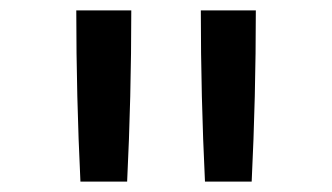

<svg xmlns="http://www.w3.org/2000/svg" viewBox="-20 -792 640 370"><path d="M135 -442Q131 -524 129 -606.5Q127 -689 127 -772H233Q233 -689 231 -606.5Q229 -524 225 -442ZM375 -442Q371 -524 369 -606.5Q367 -689 367 -772H473Q473 -689 471 -606.5Q469 -524 465 -442Z"/></svg>

Font: Iosevka Medium Extended
Style: Regular
Weight: 500
Width: 7
Monospace: yes
Designer: Belleve Invis
Foundry: Belleve Invis
Version: Version 32.5.0; ttfautohint (v1.8.4)